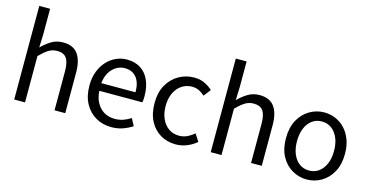

<svg xmlns="http://www.w3.org/2000/svg" viewBox="-80 -1180 3044 1577"><g transform="rotate(15 1442.0 -391.5)"><path d="M92 0V-796H184V-578L180 -466Q218 -504 261 -530.5Q304 -557 360 -557Q446 -557 486 -502.5Q526 -448 526 -344V0H435V-332Q435 -409 410.5 -443Q386 -477 332 -477Q290 -477 257 -456Q224 -435 184 -394V0Z M919 13Q846 13 787 -21Q728 -55 693.5 -118.5Q659 -182 659 -271Q659 -338 679 -390.5Q699 -443 733.5 -480.5Q768 -518 812 -537.5Q856 -557 902 -557Q972 -557 1020 -526Q1068 -495 1093.5 -437.5Q1119 -380 1119 -302Q1119 -287 1118 -274Q1117 -261 1115 -250H749Q752 -192 775.5 -149.5Q799 -107 838 -83.5Q877 -60 929 -60Q969 -60 1001.5 -71.5Q1034 -83 1065 -103L1097 -42Q1062 -19 1018 -3Q974 13 919 13ZM748 -315H1039Q1039 -397 1003.5 -440.5Q968 -484 904 -484Q866 -484 832.5 -464Q799 -444 776.5 -407Q754 -370 748 -315Z M1467 13Q1395 13 1337.5 -20.5Q1280 -54 1246.5 -117.5Q1213 -181 1213 -271Q1213 -362 1249 -425.5Q1285 -489 1345 -523Q1405 -557 1474 -557Q1527 -557 1565.5 -538Q1604 -519 1632 -493L1586 -433Q1563 -454 1536.5 -467Q1510 -480 1478 -480Q1429 -480 1390 -454Q1351 -428 1329 -381Q1307 -334 1307 -271Q1307 -209 1328.5 -162Q1350 -115 1387.5 -89Q1425 -63 1475 -63Q1513 -63 1545 -78.5Q1577 -94 1603 -117L1643 -55Q1606 -23 1561 -5Q1516 13 1467 13Z M1763 0V-796H1855V-578L1851 -466Q1889 -504 1932 -530.5Q1975 -557 2031 -557Q2117 -557 2157 -502.5Q2197 -448 2197 -344V0H2106V-332Q2106 -409 2081.5 -443Q2057 -477 2003 -477Q1961 -477 1928 -456Q1895 -435 1855 -394V0Z M2581 13Q2515 13 2457 -20.5Q2399 -54 2364.5 -117.5Q2330 -181 2330 -271Q2330 -362 2364.5 -425.5Q2399 -489 2457 -523Q2515 -557 2581 -557Q2631 -557 2676.5 -538Q2722 -519 2757 -482Q2792 -445 2812 -392Q2832 -339 2832 -271Q2832 -181 2797 -117.5Q2762 -54 2705 -20.5Q2648 13 2581 13ZM2581 -63Q2628 -63 2663.5 -89Q2699 -115 2719 -162Q2739 -209 2739 -271Q2739 -334 2719 -381Q2699 -428 2663.5 -454Q2628 -480 2581 -480Q2534 -480 2498.5 -454Q2463 -428 2443.5 -381Q2424 -334 2424 -271Q2424 -209 2443.5 -162Q2463 -115 2498.5 -89Q2534 -63 2581 -63Z"/></g></svg>

Font: Noto Sans KR
Style: Regular
Weight: 400
Designer: Ryoko NISHIZUKA  (kana, bopomofo & ideographs); Paul D. Hunt (Latin, Greek & Cyrillic); Sandoll Communications , Soo-you
Foundry: Adobe
Version: Version 2.004-H2;hotconv 1.0.118;makeotfexe 2.5.65603